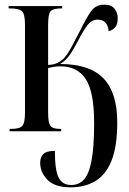

<svg xmlns="http://www.w3.org/2000/svg" viewBox="-20 -562 553 822"><path d="M283 240Q214 240 183 207.5Q152 175 152 136Q152 111 165.5 97.5Q179 84 215 84Q215 167 231 198.5Q247 230 285 230Q318 230 339.5 206.5Q361 183 372 125Q383 67 383 -35Q383 -169 347 -223.5Q311 -278 240 -278Q224 -278 211.5 -276Q199 -274 186 -271V-80Q186 -36 196 -23Q206 -10 239 -10H242V0H21V-10H25Q64 -10 75.5 -23Q87 -36 87 -80V-456Q87 -500 75 -513Q63 -526 21 -526H17V-536H246V-526H243Q206 -526 196 -513Q186 -500 186 -456V-284Q211 -285 227.5 -293.5Q244 -302 255 -314Q270 -331 286 -360.5Q302 -390 323 -431Q350 -486 370 -514Q390 -542 426 -542Q457 -542 470.5 -524.5Q484 -507 484 -484Q484 -457 472 -444Q460 -431 445 -429Q443 -454 430.5 -466Q418 -478 399 -478Q373 -478 355.5 -455.5Q338 -433 315 -389Q295 -350 277.5 -325.5Q260 -301 237 -288Q364 -288 423 -226.5Q482 -165 482 -39Q482 66 457 127Q432 188 387 214Q342 240 283 240Z"/></svg>

Font: Noto Serif Display ExtraCondensed Medium
Style: Regular
Weight: 500
Width: 2
Designer: Monotype Design Team
Foundry: Monotype Imaging Inc.
Version: Version 2.009